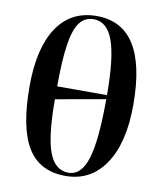

<svg xmlns="http://www.w3.org/2000/svg" viewBox="-88 -853 793 938"><g transform="rotate(10 309.0 -384.0)"><path d="M300 14Q172 14 112 -83.5Q52 -181 52 -387Q52 -577 120.5 -679.5Q189 -782 316 -782Q567 -782 567 -385Q567 -196 496 -91Q425 14 300 14ZM185 -410H432Q432 -595 401.5 -679.5Q371 -764 304 -764Q261 -764 235 -730Q209 -696 197 -618Q185 -540 185 -410ZM312 -4Q376 -4 404 -95.5Q432 -187 432 -390L185 -346Q185 -164 215 -84Q245 -4 312 -4Z"/></g></svg>

Font: Literata 72pt SemiBold
Style: Regular
Weight: 600
Designer: Latin by Veronika Burian and Jose Scaglione. Greek by Irene Vlachou. Cyrillic by Vera Evstafieva.
Foundry: TypeTogether
Version: Version 3.002